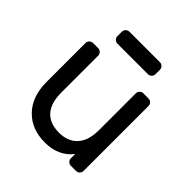

<svg xmlns="http://www.w3.org/2000/svg" viewBox="-189 -828 974 974"><g transform="rotate(45 298.5 -340.5)"><path d="M97 -520H134Q145 -520 153 -512Q161 -504 161 -493V-229Q161 -153 195.5 -114.5Q230 -76 296 -76Q360 -76 395.5 -115Q431 -154 431 -229V-493Q431 -504 439 -512Q447 -520 458 -520H495Q506 -520 514 -512Q522 -504 522 -493V-27Q522 -16 514 -8Q506 0 495 0H458Q447 0 439 -8Q431 -16 431 -27V-58Q379 10 281 10Q185 10 127.5 -50Q70 -110 70 -214V-493Q70 -504 78 -512Q86 -520 97 -520ZM160 -632V-664Q160 -675 168 -683Q176 -691 187 -691H406Q417 -691 425 -683Q433 -675 433 -664V-632Q433 -621 425 -613Q417 -605 406 -605H187Q176 -605 168 -613Q160 -621 160 -632Z"/></g></svg>

Font: Rubik
Style: Regular
Weight: 400
Designer: Hubert & Fischer
Foundry: Hubert & Fischer
Version: Version 1.100